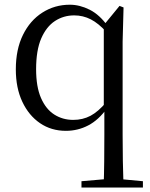

<svg xmlns="http://www.w3.org/2000/svg" viewBox="-20 -551 647 830"><path d="M332.2 259.8V232.4L450.3 222.2H488.7L597.8 232.4V259.8ZM264.9 14.6Q201.7 14.6 153.1 -18.5Q104.5 -51.6 76.5 -111.1Q48.4 -170.7 48.4 -251.2Q48.4 -337.7 79.2 -400.1Q109.9 -462.6 163.2 -496.6Q216.4 -530.6 281.9 -530.6Q324.8 -530.6 367.9 -508.9Q411 -487.1 446.3 -437.4L453.7 -436.5L441.2 -411.3Q405.9 -450.3 372.4 -467.4Q338.8 -484.5 300.9 -484.5Q254.8 -484.5 217.6 -460.2Q180.4 -435.8 158.2 -384.8Q136.1 -333.8 136.1 -251.8Q136.1 -175.8 157.2 -127.5Q178.2 -79.2 214.6 -55.9Q251.1 -32.7 296.4 -32.7Q337.8 -32.7 371.4 -50.5Q404.9 -68.3 440 -110L451.1 -84H443.3Q406.5 -32.2 361.3 -8.8Q316.2 14.6 264.9 14.6ZM427.9 259.8Q429.9 203.2 430.5 145.6Q431.1 88.1 431.1 30.7V-78L428.7 -87.3V-440.2V-442.5L496.7 -525.5L514.1 -518.8L510.1 -371.1V30.7Q510.1 88.1 511.1 145.6Q512.1 203.2 514.1 259.8Z"/></svg>

Font: Noto Serif KR
Style: Regular
Weight: 200
Designer: Ryoko NISHIZUKA 西塚涼子 (kana & ideographs); Frank Grießhammer (Latin, Greek & Cyrillic); Wenlong ZHANG 张文龙 (bopomofo); San
Foundry: Adobe
Version: Version 2.001;hotconv 1.1.0;makeotfexe 2.6.0